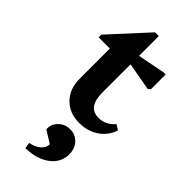

<svg xmlns="http://www.w3.org/2000/svg" viewBox="-299 -685 1056 1056"><g transform="rotate(45 229.5 -156.5)"><path d="M268 14Q192 14 145 -34Q98 -82 98 -161V-395H11V-416L211 -634H240V-480L398 -511H416V-396L402 -385L240 -414V-196Q240 -81 323 -81Q379 -81 418 -127L448 -108Q430 -52 381.5 -19Q333 14 268 14ZM157 321 151 286Q189 279 213 258.5Q237 238 237 211L165 166V160Q165 124 192 98.5Q219 73 258 73Q299 73 325.5 101.5Q352 130 352 174Q352 238 298.5 278.5Q245 319 157 321Z"/></g></svg>

Font: Platypi SemiBold
Style: Regular
Weight: 600
Designer: David Sargent
Foundry: Bolt Cutter Type
Version: Version 1.200; ttfautohint (v1.8.4.7-5d5b)